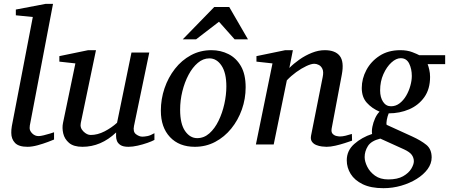

<svg xmlns="http://www.w3.org/2000/svg" viewBox="-20 -757 2352 1006"><path d="M263.2 -25.9Q255.4 -22.5 231 -13.2Q206.5 -3.9 177 4.2Q147.5 12.2 124 12.2Q78.1 12.2 58.6 -8.3Q39.1 -28.8 39.1 -61Q39.1 -68.4 39.6 -77.4Q40 -86.4 42 -96.2L151.9 -668L63 -676.8V-707L219.2 -736.8H257.8L136.2 -99.1Q135.3 -93.8 135.3 -85.9Q135.3 -71.3 149.2 -57.6Q163.1 -43.9 182.1 -43.9Q191.9 -43.9 209 -48.1Q226.1 -52.2 241.9 -57.1Q257.8 -62 263.2 -64Z M789.1 -23.9Q776.9 -17.1 752.7 -8.5Q728.5 0 701.7 6.1Q674.8 12.2 653.3 12.2Q625 12.2 611.1 2.9Q597.2 -6.3 592.5 -19.3Q587.9 -32.2 588.1 -44.7Q588.4 -57.1 588.4 -63Q509.3 12.2 412.1 12.2Q365.7 12.2 341.8 -8.3Q317.9 -28.8 311.3 -57.9Q304.7 -86.9 310.1 -112.8L375 -424.8L291 -434.1V-462.9L441.9 -494.1H482.9L403.3 -112.8Q397.9 -87.4 416.7 -68.6Q435.5 -49.8 455.1 -49.8Q491.2 -49.8 528.1 -68.8Q564.9 -87.9 593.3 -113.8L668.9 -481.9H762.2L682.1 -97.2Q675.8 -66.4 692.6 -53.7Q709.5 -41 726.1 -41Q735.8 -41 752 -43.9Q768.1 -46.9 789.1 -59.1Z M1267.1 -299.8Q1267.1 -239.3 1247.3 -183.3Q1227.5 -127.4 1191.7 -83.3Q1155.8 -39.1 1107.2 -13.4Q1058.6 12.2 1001 12.2Q918.5 12.2 870.6 -38.8Q822.8 -89.8 822.8 -176.8Q822.8 -237.8 842 -294.4Q861.3 -351.1 896.5 -396.2Q931.6 -441.4 980.5 -467.8Q1029.3 -494.1 1087.9 -494.1Q1136.2 -494.1 1177 -473.6Q1217.8 -453.1 1242.4 -410.4Q1267.1 -367.7 1267.1 -299.8ZM1166 -304.2Q1166 -375.5 1140.6 -413.3Q1115.2 -451.2 1077.1 -451.2Q1044.4 -451.2 1016.6 -427.7Q988.8 -404.3 968 -365.2Q947.3 -326.2 935.5 -278.6Q923.8 -231 923.8 -182.1Q923.8 -107.9 949.7 -70.6Q975.6 -33.2 1013.2 -33.2Q1048.8 -33.2 1077.1 -58.3Q1105.5 -83.5 1125.2 -124.3Q1145 -165 1155.5 -212.4Q1166 -259.8 1166 -304.2ZM1279.3 -550.8H1209.5L1127.4 -643.1L1007.3 -550.8H937.5L1102.5 -720.2H1181.2Z M1824.7 -20Q1809.6 -14.6 1786.1 -7.1Q1762.7 0.5 1737.3 6.3Q1711.9 12.2 1690.9 12.2Q1682.1 12.2 1667 10.5Q1651.9 8.8 1637.2 2.9Q1622.6 -2.9 1614.3 -14.9Q1606 -26.9 1609.9 -46.9L1670.9 -354Q1676.3 -380.9 1669.4 -395.8Q1662.6 -410.6 1650.4 -416.7Q1638.2 -422.9 1627 -422.9Q1610.8 -422.9 1585.2 -410.9Q1559.6 -398.9 1532.2 -379.2Q1504.9 -359.4 1482.9 -335.9L1414.1 0H1320.8L1407.7 -424.8L1323.7 -434.1V-462.9L1474.6 -494.1H1514.6L1496.1 -400.9Q1518.1 -423.3 1548.6 -444.8Q1579.1 -466.3 1613.8 -480.2Q1648.4 -494.1 1681.6 -494.1Q1736.8 -494.1 1760.3 -463.9Q1783.7 -433.6 1771 -366.2L1717.8 -84Q1714.4 -64.9 1722.9 -55.9Q1731.4 -46.9 1743.2 -44.4Q1754.9 -42 1760.7 -42Q1774.4 -42 1790.5 -45.9Q1806.6 -49.8 1823.7 -55.2Z M2312.5 -420.9H2220.7Q2225.1 -409.7 2229.2 -391.8Q2233.4 -374 2233.4 -354Q2233.4 -290.5 2203.4 -248Q2173.3 -205.6 2124 -184.3Q2074.7 -163.1 2016.6 -163.1Q2010.3 -147.9 2006.8 -129.6Q2003.4 -111.3 2005.9 -103L2139.6 -42Q2185.5 -21 2213.6 1.7Q2241.7 24.4 2241.7 67.9Q2241.7 100.1 2220.5 129.2Q2199.2 158.2 2162.8 180.7Q2126.5 203.1 2081.5 216.1Q2036.6 229 1988.8 229Q1923.3 229 1880.6 208.3Q1837.9 187.5 1817.4 154.3Q1796.9 121.1 1796.9 83Q1796.9 32.2 1835.9 -2.4Q1875 -37.1 1929.7 -55.2Q1926.8 -70.8 1931.2 -93Q1935.5 -115.2 1945.3 -137Q1955.1 -158.7 1968.8 -171.9Q1928.7 -189 1902.1 -218.5Q1875.5 -248 1875.5 -295.9Q1875.5 -344.7 1899.7 -390.1Q1923.8 -435.5 1969 -464.8Q2014.2 -494.1 2077.6 -494.1Q2113.8 -494.1 2140.6 -483.6Q2167.5 -473.1 2176.8 -467.8H2312.5ZM2137.7 -358.9Q2137.7 -396 2123.8 -424.1Q2109.9 -452.1 2079.6 -452.1Q2055.7 -452.1 2030.8 -429.4Q2005.9 -406.7 1988.8 -368.4Q1971.7 -330.1 1971.7 -283.2Q1971.7 -247.1 1987.1 -223.6Q2002.4 -200.2 2028.8 -200.2Q2053.7 -200.2 2074 -215.8Q2094.2 -231.4 2108.4 -255.9Q2122.6 -280.3 2130.1 -307.9Q2137.7 -335.4 2137.7 -358.9ZM2148.4 87.9Q2148.4 69.8 2137.7 54.7Q2127 39.6 2097.7 25.9L1972.7 -30.8Q1924.8 -19 1907.7 8.3Q1890.6 35.6 1890.6 65.9Q1890.6 88.9 1904.1 116.2Q1917.5 143.6 1944.8 163.3Q1972.2 183.1 2014.6 183.1Q2063 183.1 2092.3 166.3Q2121.6 149.4 2135 127Q2148.4 104.5 2148.4 87.9Z"/></svg>

Font: Charis
Style: Italic
Weight: 400
Italic angle: -11°
Designer: Walt Agee, Miriam Martin, Annie Olsen, Victor Gaultney, Lorna Priest, Alan Ward, Bob Hallissy, Martin Hosken, Sharon Cor
Foundry: SIL Global
Version: Version 7.000